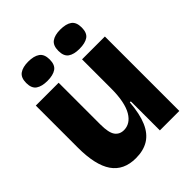

<svg xmlns="http://www.w3.org/2000/svg" viewBox="-203 -830 963 963"><g transform="rotate(-45 278.5 -348.5)"><path d="M200 14Q114 14 72.5 -46Q31 -106 31 -230V-528H193V-232Q193 -174 209.5 -151Q226 -128 257 -128Q279 -128 297.5 -139.5Q316 -151 330 -174.5Q344 -198 351.5 -235Q359 -272 359 -324V-528H521V-238V0H383V-206H376Q370 -129 349 -80.5Q328 -32 291 -9Q254 14 200 14ZM387 -574Q348 -574 326.5 -589Q305 -604 305 -642Q305 -680 326.5 -695.5Q348 -711 387 -711Q428 -711 449.5 -695.5Q471 -680 471 -642Q471 -604 449.5 -589Q428 -574 387 -574ZM160 -574Q121 -574 99 -589Q77 -604 77 -642Q77 -680 99 -695.5Q121 -711 160 -711Q200 -711 222 -695.5Q244 -680 244 -642Q244 -604 222 -589Q200 -574 160 -574Z"/></g></svg>

Font: Bricolage Grotesque 96pt ExtraBold
Style: Regular
Weight: 800
Designer: Mathieu Triay
Foundry: Atelier Triay
Version: Version 1.001;gftools[0.9.33.dev8+g029e19f]